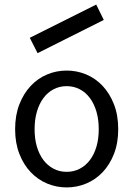

<svg xmlns="http://www.w3.org/2000/svg" viewBox="-20 -806 582 838"><path d="M110 -641 400 -786 433 -719 144 -574ZM271 12Q226 12 185.5 -5Q145 -22 114 -54.5Q83 -87 64.5 -134.5Q46 -182 46 -242Q46 -303 64.5 -350.5Q83 -398 114 -431Q145 -464 185.5 -481Q226 -498 271 -498Q316 -498 356.5 -481Q397 -464 428 -431Q459 -398 477.5 -350.5Q496 -303 496 -242Q496 -182 477.5 -134.5Q459 -87 428 -54.5Q397 -22 356.5 -5Q316 12 271 12ZM271 -56Q302 -56 328 -69.5Q354 -83 372.5 -107.5Q391 -132 401 -166Q411 -200 411 -242Q411 -284 401 -318.5Q391 -353 372.5 -378Q354 -403 328 -416.5Q302 -430 271 -430Q240 -430 214 -416.5Q188 -403 169.5 -378Q151 -353 141 -318.5Q131 -284 131 -242Q131 -200 141 -166Q151 -132 169.5 -107.5Q188 -83 214 -69.5Q240 -56 271 -56Z"/></svg>

Font: Pinyin1712
Style: Regular
Weight: 400
Version: Version 1